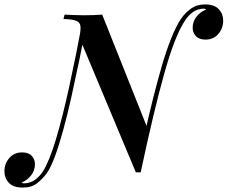

<svg xmlns="http://www.w3.org/2000/svg" viewBox="-97 -774 1029 868"><path d="M517 5 270 -585Q270 -585 268.5 -587.5Q267 -590 265 -593.5Q263 -597 262 -599.5Q261 -602 261 -602Q269 -639 266.5 -656.5Q264 -674 246.5 -680.5Q229 -687 190 -688L195 -708Q211 -707 234.5 -706Q258 -705 284 -705Q331 -705 365 -708L569 -196Q569 -196 567 -181.5Q565 -167 561.5 -144.5Q558 -122 554 -96Q550 -70 546.5 -47Q543 -24 541 -9.5Q539 5 539 5ZM823 -735Q796 -734 775.5 -719.5Q755 -705 740 -682Q694 -614 646 -443Q598 -272 539 5L525 -23Q540 -90 557 -167.5Q574 -245 593.5 -323Q613 -401 633.5 -472Q654 -543 676.5 -599.5Q699 -656 722 -690Q741 -717 767 -735.5Q793 -754 830 -754Q872 -754 892 -732.5Q912 -711 912 -681Q912 -646 890 -620.5Q868 -595 832 -595Q803 -595 788.5 -611Q774 -627 774 -648Q774 -677 791.5 -699Q809 -721 835 -731Q832 -733 829.5 -734Q827 -735 823 -735ZM12 55Q40 54 60.5 39.5Q81 25 97 1Q126 -45 155.5 -143Q185 -241 215.5 -380Q246 -519 277 -685L294 -664Q278 -582 260.5 -497.5Q243 -413 225 -332.5Q207 -252 188 -183Q169 -114 150 -63.5Q131 -13 113 11Q95 35 70.5 54.5Q46 74 6 74Q-37 74 -57 52.5Q-77 31 -77 0Q-77 -34 -55 -59.5Q-33 -85 3 -85Q33 -85 47 -69Q61 -53 61 -32Q61 -3 43.5 19Q26 41 1 51Q3 53 6 54Q9 55 12 55Z"/></svg>

Font: Playfair Display SemiBold
Style: Italic
Weight: 600
Italic angle: -14°
Designer: Claus Eggers Sørensen
Foundry: Claus Eggers Sørensen
Version: Version 1.203